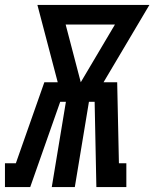

<svg xmlns="http://www.w3.org/2000/svg" viewBox="-62 -755 623 775"><path d="M-42 0V-96H2L117 -423H171L89 -735H541L356 -423H411L418 -96H448V0H327L320 -344H297L240 0H147L204 -344H181L105 -128L60 0ZM264 -423 402 -656H203Z"/></svg>

Font: Iosevka Slab
Style: Bold Italic
Weight: 700
Italic angle: -9°
Monospace: yes
Designer: Belleve Invis
Foundry: Belleve Invis
Version: Version 11.1.0; ttfautohint (v1.8.3)